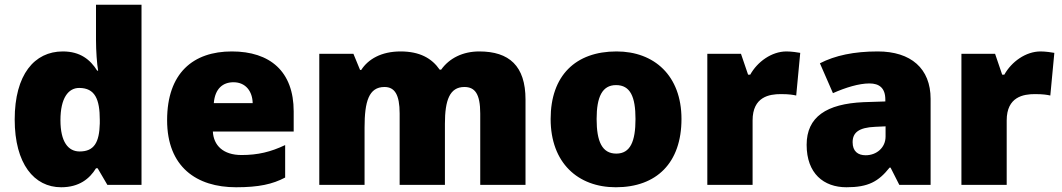

<svg xmlns="http://www.w3.org/2000/svg" viewBox="-20 -831 4479 810"><path d="M238 -41C314 -41 358 -77 385 -121H392L433 -51H577V-811H385V-663C385 -616 389 -561 394 -533H390C361 -579 319 -614 245 -614C125 -614 42 -516 42 -327C42 -140 124 -41 238 -41ZM316 -192C268 -192 235 -232 235 -324C235 -417 268 -460 314 -460C381 -460 401 -412 401 -325V-310C399 -230 377 -192 316 -192Z M958 -614C795 -614 685 -523 685 -324C685 -127 809 -41 976 -41C1072 -41 1130 -54 1183 -82V-219C1122 -190 1068 -177 999 -177C921 -177 881 -218 878 -276H1219V-361C1219 -530 1119 -614 958 -614ZM965 -484C1017 -484 1045 -445 1046 -396H882C887 -457 920 -484 965 -484Z M2002 -614C1933 -614 1876 -586 1841 -537H1835C1802 -585 1751 -614 1670 -614C1588 -614 1533 -581 1504 -536H1499L1471 -604H1327V-51H1518V-293C1518 -403 1536 -464 1602 -464C1645 -464 1666 -432 1666 -352V-51H1857V-309C1857 -408 1877 -464 1939 -464C1983 -464 2006 -436 2006 -352V-51H2197V-411C2197 -553 2128 -614 2002 -614Z M2855 -329C2855 -512 2740 -614 2581 -614C2408 -614 2303 -512 2303 -329C2303 -144 2418 -41 2578 -41C2750 -41 2855 -144 2855 -329ZM2497 -329C2497 -423 2521 -472 2579 -472C2639 -472 2661 -423 2661 -329C2661 -234 2639 -183 2580 -183C2520 -183 2497 -234 2497 -329Z M3298 -614C3235 -614 3175 -570 3145 -516H3136L3106 -604H2964V-51H3155V-323C3155 -423 3226 -434 3274 -434C3309 -434 3326 -431 3339 -428L3356 -608C3345 -610 3319 -614 3298 -614Z M3683 -614C3583 -614 3503 -597 3439 -564L3494 -438C3548 -462 3604 -479 3648 -479C3689 -479 3715 -460 3715 -411V-403L3623 -400C3467 -393 3383 -338 3383 -220C3383 -99 3455 -41 3551 -41C3643 -41 3686 -65 3733 -124H3737L3774 -51H3906V-414C3906 -542 3823 -614 3683 -614ZM3672 -296 3716 -298V-255C3716 -208 3678 -176 3632 -176C3599 -176 3577 -193 3577 -231C3577 -271 3602 -293 3672 -296Z M4370 -614C4307 -614 4247 -570 4217 -516H4208L4178 -604H4036V-51H4227V-323C4227 -423 4298 -434 4346 -434C4381 -434 4398 -431 4411 -428L4428 -608C4417 -610 4391 -614 4370 -614Z"/></svg>

Font: Noto Sans Tamil UI Black
Style: Regular
Weight: 900
Designer: Jelle Bosma - Monotype Design Team
Foundry: Monotype Imaging Inc.
Version: Version 2.004